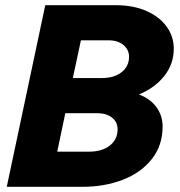

<svg xmlns="http://www.w3.org/2000/svg" viewBox="-20 -718 690 738"><path d="M605 -231Q605 -159 563.5 -106.5Q522 -54 452 -27Q382 0 298 0H6L154 -698H426Q493 -698 543.5 -675.5Q594 -653 621 -615Q648 -577 648 -531Q648 -472 611.5 -426Q575 -380 514 -355Q557 -339 581 -306.5Q605 -274 605 -231ZM322 -135Q372 -135 402 -158.5Q432 -182 432 -221Q432 -249 410.5 -266Q389 -283 352 -283H231L200 -135ZM371 -418Q419 -418 447.5 -440.5Q476 -463 476 -500Q476 -527 454.5 -545Q433 -563 398 -563H291L260 -418Z"/></svg>

Font: Azeret Mono
Style: Bold Italic
Weight: 700
Italic angle: -12°
Designer: Martin Vácha
Foundry: Displaay
Version: Version 1.000; Glyphs 3.0.3, build 3074